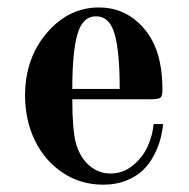

<svg xmlns="http://www.w3.org/2000/svg" viewBox="-20 -488 512 520"><path d="M248 -467.8Q310.5 -467.8 355.2 -426.3Q399.9 -384.8 413.1 -318.8Q419.9 -285.2 419.9 -244.1Q419.9 -228.5 415 -223.9Q410.2 -219.2 389.2 -219.2H175.8Q175.8 -134.8 186 -99.1Q196.8 -61.5 221.7 -39.8Q246.6 -18.1 279.8 -18.1Q313 -18.1 339.6 -39.8Q366.2 -61.5 379.6 -90.8Q393.1 -120.1 396 -151.9H421.9Q419.4 -129.9 413.8 -109.1Q408.2 -88.4 396 -65.7Q383.8 -43 366.5 -26.4Q349.1 -9.8 321.5 1.2Q293.9 12.2 259.8 12.2Q198.2 12.2 149.4 -20.5Q100.6 -53.2 74.2 -108.2Q47.9 -163.1 47.9 -229Q47.9 -330.1 106.9 -398.9Q166 -467.8 248 -467.8ZM304.2 -247.1Q304.2 -347.7 290.5 -395.8Q276.9 -443.8 240.2 -443.8Q203.6 -443.8 189.7 -395.5Q175.8 -347.2 175.8 -247.1Z"/></svg>

Font: Flanker Steampunk
Style: Bold
Weight: 700
Designer: Alexey Kryukov, Leonardo Di Lena
Foundry: Alexey Kryukov, Leonardo Di Lena
Version: 1.210